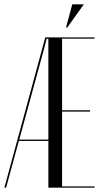

<svg xmlns="http://www.w3.org/2000/svg" viewBox="-41 -873 488 893"><path d="M169.5 -699 -20.6 0H-12.6L46.6 -217.6H184V0H398.9V-6H247.8V-354H377.9V-360H247.8V-693H398.9V-699ZM175.9 -692.6H184V-223.6H48.6L165.5 -652ZM272.1 -745.2 349 -853H295.2L266.1 -745.2Z"/></svg>

Font: Moniqa Black
Style: Regular
Weight: 900
Designer: Rajesh Rajput
Foundry: Rajesh Rajput
Version: Version 1.000